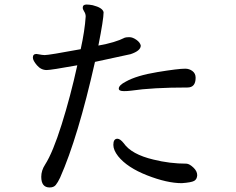

<svg xmlns="http://www.w3.org/2000/svg" viewBox="-20 -799 1040 847"><path d="M782 9Q717 9 629 -25.5Q541 -60 501 -110Q480 -137 480 -160Q480 -187 498 -187Q510 -187 526 -167Q560 -118 657 -95Q729 -77 803 -77Q816 -76 833 -60Q850 -44 850 -26Q849 -8 836.5 -1Q824 6 782 9ZM527 -397Q504 -397 504 -408Q504 -423 535 -439Q583 -466 674.5 -481Q766 -496 797 -496Q815 -496 829 -485.5Q843 -475 843 -456Q843 -413 807 -413Q653 -413 558 -399Q543 -397 527 -397ZM199 28Q162 28 162 -19Q162 -47 179 -73Q213 -126 252 -250Q291 -374 321 -511Q205 -490 186 -490Q161 -490 143 -511Q125 -532 125 -545Q125 -561 141 -561Q145 -561 165 -557L177 -556Q196 -556 336 -582Q354 -664 358 -726Q358 -738 351.5 -748Q345 -758 345 -765Q345 -779 362 -779Q373 -779 389 -776Q433 -765 437 -745Q437 -714 414 -598Q488 -611 531 -633Q538 -635 551 -635Q565 -635 581.5 -623.5Q598 -612 601 -598Q601 -575 556 -560L399 -526Q324 -193 245 -15Q235 6 226 17Q217 28 199 28Z"/></svg>

Font: LXGW WenKai Lite Medium
Style: Regular
Weight: 500
Designer: LXGW / Fontworks Inc.
Foundry: LXGW / Fontworks Inc.
Version: Version 1.511; March 25, 2025